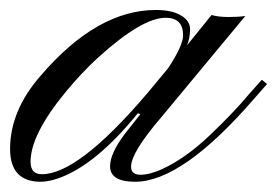

<svg xmlns="http://www.w3.org/2000/svg" viewBox="-69 -354 542 375"><path d="M-9.3 -38.1Q-9.3 -13.7 12.7 -13.7Q84 -13.7 218.3 -171.4L259.3 -220.7Q288.6 -265.1 288.6 -285.2Q288.6 -319.3 254.4 -319.3Q208 -319.3 121.1 -240.2Q91.3 -212.9 59.6 -174.8Q-9.3 -91.3 -9.3 -38.1ZM194.8 1Q146 1 146 -29.3Q146 -54.2 174.3 -91.8L205.1 -130.9L200.2 -132.8Q118.2 -31.7 45.4 -5.9Q25.4 1 10.7 1Q-49.3 1 -49.3 -63Q-49.3 -138.2 10.7 -206.5Q120.6 -334.5 235.4 -334.5Q267.1 -334.5 284.7 -323.7Q302.2 -313.5 302.2 -296.9Q302.2 -280.3 296.4 -265.6L344.2 -324.7Q357.4 -320.8 377.4 -320.8Q397.5 -320.8 410.2 -322.8L245.6 -124.5Q187 -56.2 187 -28.3Q187 -12.7 205.6 -12.7Q223.6 -12.7 248 -23.9Q293.5 -44.9 339.8 -88.9Q386.2 -132.8 418.9 -171.9L442.4 -198.2L452.6 -189.9L427.7 -161.6Q287.1 1 194.8 1Z"/></svg>

Font: PinyonScript
Style: Regular
Weight: 400
Designer: Nicole Fally
Foundry: Nicole Fally
Version: Version 1.005